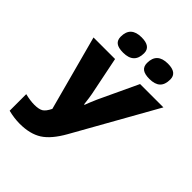

<svg xmlns="http://www.w3.org/2000/svg" viewBox="-257 -1074 1227 1227"><g transform="rotate(45 356.5 -461.0)"><path d="M340.8 -369.1H345.2Q356 -398.9 377.9 -449.2L502 -713.9H712.9L401.9 -161.1Q348.1 -65.4 289.1 -27.8Q230 9.8 137.2 9.8Q87.9 9.8 33.2 -3.9V-153.8Q81.5 -142.1 117.2 -142.1Q157.7 -142.1 178 -153.8Q198.2 -165.5 217.8 -205.1L81.1 -713.9H275.9L329.1 -452.1Q334 -428.7 340.8 -369.1ZM200.2 -840.8Q200.2 -932.1 298.3 -932.1Q381.3 -932.1 381.3 -871.1Q381.3 -778.8 283.2 -778.8Q240.2 -778.8 220.2 -793.9Q200.2 -809.1 200.2 -840.8ZM438 -840.8Q438 -932.1 536.1 -932.1Q618.2 -932.1 618.2 -871.1Q618.2 -823.7 594 -801.3Q569.8 -778.8 521 -778.8Q478 -778.8 458 -793.9Q438 -809.1 438 -840.8Z"/></g></svg>

Font: Open Sans Extrabold
Style: Italic
Weight: 800
Italic angle: -12°
Foundry: Ascender Corporation
Version: Version 1.10